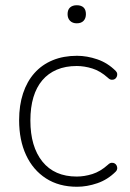

<svg xmlns="http://www.w3.org/2000/svg" viewBox="-20 -705 495 733"><path d="M274 8Q205 8 155.5 -24Q106 -56 79.5 -113Q53 -170 53 -246Q53 -303 68 -348.5Q83 -394 111.5 -426Q140 -458 181 -475Q222 -492 274 -492Q312 -492 351.5 -478.5Q391 -465 422 -434Q427 -429 427.5 -423Q428 -417 425.5 -411.5Q423 -406 418 -403Q413 -400 406 -400.5Q399 -401 392 -408Q363 -434 332.5 -443.5Q302 -453 273 -453Q230 -453 197 -439Q164 -425 141.5 -398.5Q119 -372 107.5 -333.5Q96 -295 96 -245Q96 -145 142 -88Q188 -31 273 -31Q302 -31 332.5 -40.5Q363 -50 392 -76Q399 -83 406 -83.5Q413 -84 418 -81Q423 -78 425.5 -72.5Q428 -67 427.5 -61Q427 -55 422 -50Q391 -19 351.5 -5.5Q312 8 274 8ZM273 -616Q257 -616 247.5 -625.5Q238 -635 238 -651Q238 -668 247.5 -676.5Q257 -685 273 -685Q290 -685 299 -676.5Q308 -668 308 -651Q308 -635 299 -625.5Q290 -616 273 -616Z"/></svg>

Font: Nunito ExtraLight
Style: Regular
Weight: 200
Designer: Vernon Adams
Foundry: Vernon Adams
Version: Version 3.602;April 4, 2023;FontCreator 14.0.0.2856 64-bit